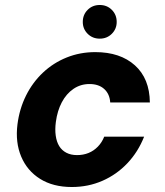

<svg xmlns="http://www.w3.org/2000/svg" viewBox="-20 -738 662 770"><path d="M268 12Q193 12 141 -20.5Q89 -53 65 -110Q41 -167 50 -239Q58 -302 84.5 -355Q111 -408 152.5 -447Q194 -486 247.5 -507.5Q301 -529 362 -529Q462 -529 521 -476Q580 -423 581 -327H422Q420 -361 398 -381Q376 -401 339 -401Q303 -401 274.5 -381.5Q246 -362 228 -328Q210 -294 204 -249Q200 -219 203.5 -194Q207 -169 217.5 -152Q228 -135 246 -125.5Q264 -116 289 -116Q314 -116 335 -124.5Q356 -133 372.5 -150Q389 -167 398 -190H558Q534 -129 491 -83.5Q448 -38 391 -13Q334 12 268 12ZM380 -583Q351 -583 331.5 -602.5Q312 -622 312 -650Q312 -679 331.5 -698.5Q351 -718 380 -718Q409 -718 428.5 -698.5Q448 -679 448 -650Q448 -622 428.5 -602.5Q409 -583 380 -583Z"/></svg>

Font: DM Sans 11pt Black
Style: Italic
Weight: 900
Italic angle: -10°
Version: Version 4.004;gftools[0.9.30]